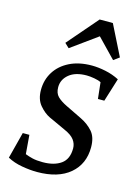

<svg xmlns="http://www.w3.org/2000/svg" viewBox="-111 -772 612 843"><g transform="rotate(15 195.0 -350.0)"><path d="M142 9Q111 9 73.5 2.5Q36 -4 7 -20L38 -140H68L75 -54Q90 -48 108.5 -43.5Q127 -39 155 -39Q207 -39 238 -61Q269 -83 269 -132Q269 -153 256 -170.5Q243 -188 211 -202L135 -237Q110 -249 88 -275Q66 -301 66 -344Q66 -390 89 -426.5Q112 -463 154.5 -484Q197 -505 255 -505Q284 -505 317.5 -498Q351 -491 380 -476L347 -370H318L310 -444Q299 -450 279 -453.5Q259 -457 244 -457Q193 -457 164.5 -433.5Q136 -410 136 -375Q136 -348 151 -333Q166 -318 195 -304L267 -269Q300 -253 322 -228Q344 -203 344 -157Q344 -81 291 -36Q238 9 142 9ZM136 -552 116 -571 235 -709H295L364 -571L338 -552L255 -638Z"/></g></svg>

Font: Manuale
Style: Italic
Weight: 400
Italic angle: -11°
Designer: Eduardo Tunni / Pablo Cosgaya
Foundry: Eduardo Tunni / Pablo Cosgaya
Version: Version 1.002